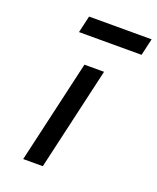

<svg xmlns="http://www.w3.org/2000/svg" viewBox="-134 -793 716 874"><g transform="rotate(20 224.0 -356.0)"><path d="M200 -499H295L180 0H85ZM145 -712H448L429 -630H126Z"/></g></svg>

Font: Panefresco 600wt
Style: Italic
Weight: 600
Foundry: Campivisivi & Chank Co
Version: Version 1.000